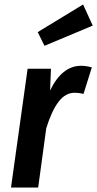

<svg xmlns="http://www.w3.org/2000/svg" viewBox="-20 -835 433 855"><path d="M389 -535 352 -417Q330 -422 313 -422Q271 -422 240.5 -381.5Q210 -341 186 -264L150 0H29L103 -529H207L203 -432Q256 -542 341 -542Q363 -542 389 -535ZM393 -721 178 -631 148 -692 350 -815Z"/></svg>

Font: Fira Sans Condensed Medium
Style: Italic
Weight: 500
Width: 3
Italic angle: -8°
Designer: bBox Type GmbH & Carrois Corporate GbR & Edenspiekermann AG
Foundry: bBox Type GmbH & Carrois Corporate GbR & Edenspiekermann AG
Version: Version 4.301